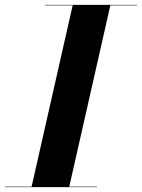

<svg xmlns="http://www.w3.org/2000/svg" viewBox="-62 -770 585 790"><path d="M-42.5 -2V0H337.5V-2H223L392 -748H502.5V-750H122.5V-748H237L68 -2Z"/></svg>

Font: Bodoni* 96pt
Style: Bold Italic
Weight: 700
Italic angle: -13°
Version: Version 2.3